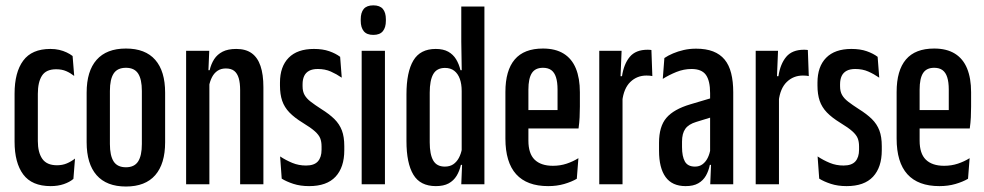

<svg xmlns="http://www.w3.org/2000/svg" viewBox="-20 -689 3680 718"><path d="M169.5 7Q99.5 7 67 -36.5Q34.5 -80 34.5 -159.5V-339Q34.5 -418.5 66.8 -462.2Q99 -506 168.5 -506Q186.5 -506 201.5 -502.5Q216.5 -499 229.2 -493Q242 -487 251.5 -479.5L257.5 -405Q243.5 -416 227.5 -423Q211.5 -430 190 -430Q152.5 -430 137 -406Q121.5 -382 121.5 -338V-161.5Q121.5 -119 138.2 -95Q155 -71 193 -71Q213.5 -71 230 -78Q246.5 -85 260.5 -96L254.5 -20Q240.5 -8 218.5 -0.5Q196.5 7 169.5 7Z M451 8.5Q378.5 8.5 341.2 -34Q304 -76.5 304 -157V-342.5Q304 -423 341.2 -465.2Q378.5 -507.5 451 -507.5Q523.5 -507.5 560.5 -465.2Q597.5 -423 597.5 -342.5V-157Q597.5 -76.5 560.5 -34Q523.5 8.5 451 8.5ZM451 -63.5Q482.5 -63.5 496.5 -85.2Q510.5 -107 510.5 -150.5V-349Q510.5 -392.5 496.5 -414Q482.5 -435.5 451 -435.5Q419 -435.5 405 -414Q391 -392.5 391 -349V-150.5Q391 -107 405 -85.2Q419 -63.5 451 -63.5Z M878 0V-352Q878 -378.5 872.8 -396.5Q867.5 -414.5 856 -423.8Q844.5 -433 824.5 -433Q806.5 -433 793.8 -424.5Q781 -416 773 -400.8Q765 -385.5 761.5 -366L743 -426.5H764Q769.5 -450 781 -467.8Q792.5 -485.5 812.5 -495.8Q832.5 -506 863.5 -506Q899 -506 921.2 -490Q943.5 -474 954.2 -442.2Q965 -410.5 965 -363V0ZM676 0V-499H762.5L759 -416.5L763 -413V0Z M1136 7Q1103 7 1077 -1.5Q1051 -10 1033.5 -21L1027.5 -104Q1049.5 -89.5 1073.2 -79.8Q1097 -70 1124.5 -70Q1155 -70 1168.8 -85.5Q1182.5 -101 1182.5 -129V-141.5Q1182.5 -159 1177.5 -171.8Q1172.5 -184.5 1157.5 -198Q1142.5 -211.5 1112 -230Q1081 -249 1062.2 -268.5Q1043.5 -288 1035.2 -312.2Q1027 -336.5 1027 -369V-380Q1027 -440 1059.5 -473Q1092 -506 1154 -506Q1187 -506 1211.2 -497.5Q1235.5 -489 1252 -476.5L1258 -398.5Q1238.5 -412 1217 -421.5Q1195.5 -431 1168.5 -431Q1148.5 -431 1136 -424.2Q1123.5 -417.5 1117.5 -404.8Q1111.5 -392 1111.5 -374V-366.5Q1111.5 -347 1119 -333.8Q1126.5 -320.5 1141.8 -308.8Q1157 -297 1181 -281.5Q1211.5 -262.5 1230.5 -243.8Q1249.5 -225 1258.5 -201.2Q1267.5 -177.5 1267.5 -142.5V-127Q1267.5 -63.5 1234.8 -28.2Q1202 7 1136 7Z M1332.5 0V-499H1419.5V0ZM1376 -558.5Q1351.5 -558.5 1340.2 -572.5Q1329 -586.5 1329 -611V-617Q1329 -642 1340.2 -655.5Q1351.5 -669 1376 -669Q1400.5 -669 1411.8 -655.5Q1423 -642 1423 -617V-611Q1423 -586.5 1411.8 -572.5Q1400.5 -558.5 1376 -558.5Z M1610 7Q1551.5 7 1525.8 -35.8Q1500 -78.5 1500 -161.5V-336Q1500 -419.5 1525.8 -462.8Q1551.5 -506 1609.5 -506Q1637.5 -506 1656 -495.8Q1674.5 -485.5 1685.5 -467.5Q1696.5 -449.5 1702 -426.5H1727.5L1706.5 -348.5Q1706.5 -375 1699.5 -394.2Q1692.5 -413.5 1678.8 -424.2Q1665 -435 1644 -435Q1613.5 -435 1600.2 -411.8Q1587 -388.5 1587 -342.5V-156.5Q1587 -112 1600 -89Q1613 -66 1643.5 -66Q1662 -66 1674.8 -74.5Q1687.5 -83 1695.8 -98.2Q1704 -113.5 1707.5 -132.5L1722 -72.5H1703.5Q1698.5 -49.5 1687.5 -31.5Q1676.5 -13.5 1657.8 -3.2Q1639 7 1610 7ZM1705 0 1708.5 -86H1706.5V-394L1707 -405L1705 -533V-664.5H1791.5V0Z M2030 7Q1950.5 7 1910.2 -37.5Q1870 -82 1870 -171V-345Q1870 -425.5 1904.8 -466.5Q1939.5 -507.5 2010.5 -507.5Q2057 -507.5 2087.8 -488.5Q2118.5 -469.5 2133.5 -433Q2148.5 -396.5 2148.5 -344V-290.5Q2148.5 -270 2147.5 -250Q2146.5 -230 2143.5 -208.5H2065Q2065 -253 2065 -287.8Q2065 -322.5 2065 -354Q2065 -382 2059.2 -400Q2053.5 -418 2041.5 -426.8Q2029.5 -435.5 2010.5 -435.5Q1981.5 -435.5 1968.8 -415.5Q1956 -395.5 1956 -354V-249.5V-234.5V-163Q1956 -139 1961.8 -121.2Q1967.5 -103.5 1979.2 -92Q1991 -80.5 2008 -74.8Q2025 -69 2047.5 -69Q2075 -69 2099 -77Q2123 -85 2143 -97.5L2137 -20.5Q2117.5 -9 2090 -1Q2062.5 7 2030 7ZM1924 -208.5V-277.5H2123.5V-208.5Z M2307 -311 2285.5 -404H2306Q2313 -450 2335.2 -476.5Q2357.5 -503 2401.5 -503Q2405.5 -503 2408.8 -502.8Q2412 -502.5 2416 -502L2419.5 -404.5Q2415.5 -405.5 2410 -406Q2404.5 -406.5 2397.5 -406.5Q2362 -406.5 2337.2 -382.5Q2312.5 -358.5 2307 -311ZM2221 0V-499H2304.5L2299.5 -377L2308 -360.5V0Z M2636 0 2639.5 -86H2635.5V-300.5V-340.5Q2635.5 -387 2619.8 -409Q2604 -431 2566 -431Q2537 -431 2509.2 -419.8Q2481.5 -408.5 2458.5 -394L2464.5 -472Q2478.5 -481.5 2496.8 -489.2Q2515 -497 2536.8 -502Q2558.5 -507 2583 -507Q2620 -507 2646.5 -496.8Q2673 -486.5 2689.8 -466.2Q2706.5 -446 2714.2 -415.2Q2722 -384.5 2722 -344V0ZM2544 7Q2493.5 7 2469 -27Q2444.5 -61 2444.5 -125.5V-155Q2444.5 -216 2472 -248.2Q2499.5 -280.5 2562 -299L2646 -324L2655 -255L2583.5 -233Q2555 -224.5 2542.8 -207.2Q2530.5 -190 2530.5 -159.5V-139Q2530.5 -104 2541.2 -85Q2552 -66 2579 -66Q2595.5 -66 2607.2 -74.8Q2619 -83.5 2626.5 -98.5Q2634 -113.5 2637 -133L2647.5 -72.5H2634.5Q2630 -50 2619.8 -32Q2609.5 -14 2591.2 -3.5Q2573 7 2544 7Z M2892 -311 2870.5 -404H2891Q2898 -450 2920.2 -476.5Q2942.5 -503 2986.5 -503Q2990.5 -503 2993.8 -502.8Q2997 -502.5 3001 -502L3004.5 -404.5Q3000.5 -405.5 2995 -406Q2989.5 -406.5 2982.5 -406.5Q2947 -406.5 2922.2 -382.5Q2897.5 -358.5 2892 -311ZM2806 0V-499H2889.5L2884.5 -377L2893 -360.5V0Z M3146 7Q3113 7 3087 -1.5Q3061 -10 3043.5 -21L3037.5 -104Q3059.5 -89.5 3083.2 -79.8Q3107 -70 3134.5 -70Q3165 -70 3178.8 -85.5Q3192.5 -101 3192.5 -129V-141.5Q3192.5 -159 3187.5 -171.8Q3182.5 -184.5 3167.5 -198Q3152.5 -211.5 3122 -230Q3091 -249 3072.2 -268.5Q3053.5 -288 3045.2 -312.2Q3037 -336.5 3037 -369V-380Q3037 -440 3069.5 -473Q3102 -506 3164 -506Q3197 -506 3221.2 -497.5Q3245.5 -489 3262 -476.5L3268 -398.5Q3248.5 -412 3227 -421.5Q3205.5 -431 3178.5 -431Q3158.5 -431 3146 -424.2Q3133.5 -417.5 3127.5 -404.8Q3121.5 -392 3121.5 -374V-366.5Q3121.5 -347 3129 -333.8Q3136.5 -320.5 3151.8 -308.8Q3167 -297 3191 -281.5Q3221.5 -262.5 3240.5 -243.8Q3259.5 -225 3268.5 -201.2Q3277.5 -177.5 3277.5 -142.5V-127Q3277.5 -63.5 3244.8 -28.2Q3212 7 3146 7Z M3493 7Q3413.5 7 3373.2 -37.5Q3333 -82 3333 -171V-345Q3333 -425.5 3367.8 -466.5Q3402.5 -507.5 3473.5 -507.5Q3520 -507.5 3550.8 -488.5Q3581.5 -469.5 3596.5 -433Q3611.5 -396.5 3611.5 -344V-290.5Q3611.5 -270 3610.5 -250Q3609.5 -230 3606.5 -208.5H3528Q3528 -253 3528 -287.8Q3528 -322.5 3528 -354Q3528 -382 3522.2 -400Q3516.5 -418 3504.5 -426.8Q3492.5 -435.5 3473.5 -435.5Q3444.5 -435.5 3431.8 -415.5Q3419 -395.5 3419 -354V-249.5V-234.5V-163Q3419 -139 3424.8 -121.2Q3430.5 -103.5 3442.2 -92Q3454 -80.5 3471 -74.8Q3488 -69 3510.5 -69Q3538 -69 3562 -77Q3586 -85 3606 -97.5L3600 -20.5Q3580.5 -9 3553 -1Q3525.5 7 3493 7ZM3387 -208.5V-277.5H3586.5V-208.5Z"/></svg>

Font: Anek Tamil Condensed Medium
Style: Regular
Weight: 500
Width: 3
Designer: Aadarsh Rajan (Tamil), Yesha Goshar (Latin)
Foundry: Ek Type
Version: Version 1.003